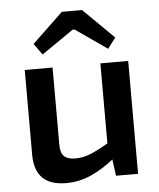

<svg xmlns="http://www.w3.org/2000/svg" viewBox="-53 -774 689 832"><g transform="rotate(-5 291.5 -357.5)"><path d="M186 -491V-159Q185 -122 200.5 -106Q216 -90 251 -90Q286 -90 321 -105Q356 -120 406 -150L418 -78Q362 -33 310 -10Q258 13 202 13Q65 13 65 -122V-491ZM515 -491V0H419L406 -95L394 -109V-491ZM335 -728 468 -597 433 -551 295 -647H287L148 -551L113 -600L247 -728Z"/></g></svg>

Font: Exo 2 SemiBold
Style: Regular
Weight: 600
Designer: Natanael Gama
Foundry: Natanael Gama
Version: Version 2.010